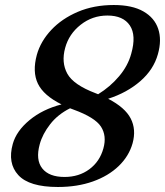

<svg xmlns="http://www.w3.org/2000/svg" viewBox="-20 -733 658 766"><path d="M211 13Q96.5 13 53 -34.5Q9.5 -82 31 -159Q45.5 -210.5 97.8 -253.8Q150 -297 225.5 -316.5Q154 -352 131.2 -399.2Q108.5 -446.5 127 -514.5Q142 -568 184.2 -613.2Q226.5 -658.5 290.5 -685.8Q354.5 -713 434 -713Q507.5 -713 552 -687.5Q596.5 -662 611.2 -617.8Q626 -573.5 610 -517Q593 -455.5 539.8 -409.2Q486.5 -363 411.5 -339Q479 -304 501.5 -260.2Q524 -216.5 509 -161.5Q494.5 -110 453.5 -70.5Q412.5 -31 350.5 -9Q288.5 13 211 13ZM361.5 -361Q366.5 -359 371.5 -357Q420 -387 455.2 -428.8Q490.5 -470.5 503.5 -518.5Q524.5 -592 498 -631.5Q471.5 -671 408.5 -671Q348.5 -671 301.8 -634.2Q255 -597.5 240 -542Q224 -484 248.5 -439.2Q273 -394.5 361.5 -361ZM138.5 -157.5Q121.5 -95.5 148.5 -61.2Q175.5 -27 237.5 -27Q295 -27 336.5 -57.8Q378 -88.5 392.5 -141Q406.5 -191 382.8 -227.8Q359 -264.5 274 -295.5Q266.5 -298 259.5 -301Q210.5 -276.5 180 -237.2Q149.5 -198 138.5 -157.5Z"/></svg>

Font: Fraunces 9pt S050
Style: Italic
Weight: 400
Italic angle: -16°
Version: Version 1.000; ttfautohint (v1.8.3)